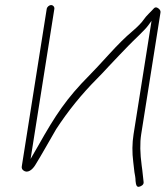

<svg xmlns="http://www.w3.org/2000/svg" viewBox="-20 -690 651 755"><path d="M163.7 -655 65.7 -36C64.6 -29.3 66.6 -24 71.7 -20C88.3 -6.8 107.2 -22.5 118.4 -40.5C142.4 -79 174.9 -137.8 200.8 -182C248 -254.5 301.6 -320.2 360 -379C375.3 -394.3 390.6 -410.5 406.1 -427.5C434.4 -458.5 458.5 -482 485.3 -510.5C501.9 -528.2 550.8 -572.6 562.9 -590.2C568.2 -598.1 572.6 -604 575.9 -608L505.2 -162C499.6 -126.7 499.2 -90.3 504 -53L508.6 -13L511.5 3.5C512.4 8.5 512.9 14.7 513.1 22L514.5 32C516.2 41.8 520.4 46 527 44.4C536.5 42.1 546.5 35.9 544.6 25L543.4 14C541.8 0.1 541.2 -8.6 539.5 -21.5L537.2 -38.5C530.6 -87.2 529.9 -128.4 535.2 -162L611.1 -641C612 -647 609.1 -652.5 602.2 -657.5C595.3 -662.5 589.4 -662.2 584.5 -656.5C572.3 -642.4 556.4 -629.8 544.5 -612.1C537.6 -602 523.5 -586.5 498.8 -565.6C473.8 -544.7 443.7 -514.8 408.4 -476.1C373.1 -437.4 347.8 -410.3 332.6 -395C240.8 -302.6 198.1 -237.2 130.6 -117.5C117.6 -94.5 107.5 -77 100.3 -65L193.7 -655C195 -662.9 189 -670 181.1 -670C173.2 -670 165 -662.9 163.7 -655Z"/></svg>

Font: MewTooHand
Style: WideIta
Weight: 400
Designer: Mew Too, Robert Jablonski
Version: Version 0.77